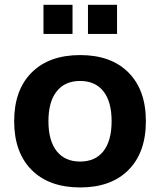

<svg xmlns="http://www.w3.org/2000/svg" viewBox="-20 -783 679 813"><path d="M40 -269.8Q40 -401.9 114 -475.8Q187.9 -549.8 319.6 -549.8Q450.6 -549.8 524.1 -475.8Q597.7 -401.9 597.7 -269.8Q597.7 -137.5 524.1 -63.4Q450.6 10.7 319.6 10.7Q187.9 10.7 114 -63.4Q40 -137.5 40 -269.8ZM452.6 -270Q452.6 -352.1 418.1 -396.1Q383.5 -440.2 319.2 -440.2Q254.9 -440.2 220 -396.1Q185.1 -352.1 185.1 -270Q185.1 -187.3 220 -143.1Q254.9 -98.9 319.2 -98.9Q383.5 -98.9 418.1 -143.1Q452.6 -187.3 452.6 -270ZM352.5 -762.7H475.6V-639.2H352.5ZM164.1 -762.7H287.1V-639.2H164.1Z"/></svg>

Font: Min Sans VF VF
Style: Regular
Weight: 400
Designer: Jinseong-Kim, NotoSansCJK, Nunito
Foundry: Jinseong-Kim
Version: Version 1.420;Glyphs 3.1.2 (3151)